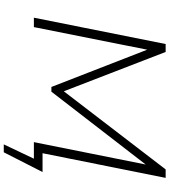

<svg xmlns="http://www.w3.org/2000/svg" viewBox="40 -780 900 1020"><g transform="rotate(90 490.0 -270.0)"><path d="M747 160 823 0H735L854 -594L467 -93H442L244 -602L124 0H74L214 -700H256L465 -159L880 -700H925L794 -46H894L789 160Z"/></g></svg>

Font: Montserrat Light
Style: Italic
Weight: 300
Italic angle: -11.3°
Designer: Julieta Ulanovsky
Foundry: Julieta Ulanovsky
Version: Version 9.000; ttfautohint (v1.8.4.7-5d5b)